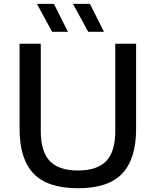

<svg xmlns="http://www.w3.org/2000/svg" viewBox="-20 -967 808 996"><path d="M385 9.5Q227.5 9.5 154.5 -66.2Q81.5 -142 81.5 -298V-740H191.5V-287.5Q191.5 -180 238.8 -131.2Q286 -82.5 385 -82.5Q483.5 -82.5 530.8 -131.2Q578 -180 578 -287.5V-740H686V-298Q686 -142 613.5 -66.2Q541 9.5 385 9.5ZM437.5 -802 358.5 -947H446.5L519.5 -802ZM250.5 -802 171.5 -947H259.5L332.5 -802Z"/></svg>

Font: Encode Sans SemiExpanded SemiExpanded Medium
Style: Regular
Weight: 500
Width: 6
Designer: Multiple Designers
Foundry: Impallari Type
Version: Version 3.000; ttfautohint (v1.8.3) -l 8 -r 50 -G 200 -x 14 